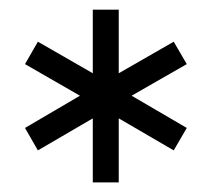

<svg xmlns="http://www.w3.org/2000/svg" viewBox="-20 -694 444 401"><path d="M228 -313H173.8V-446.8L59.1 -379.9L32.2 -426.8L147 -494.1L32.2 -560.1L59.1 -606.9L173.8 -541V-673.8H228V-541L342.8 -606.9L370.1 -560.1L254.9 -494.1L370.1 -426.8L342.8 -379.9L228 -446.8Z"/></svg>

Font: JuniusX
Style: Bold
Weight: 700
Designer: Peter S. Baker
Foundry: Briery Creek Software
Version: Version 1.004